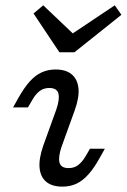

<svg xmlns="http://www.w3.org/2000/svg" viewBox="-20 -686 475 719"><path d="M210.5 -136.3Q197.6 -98.4 202.8 -77.4Q208.1 -56.5 237.1 -56.5Q258.1 -56.5 273 -68.1Q287.9 -79.8 300 -100L316.9 -129H372.6L353.2 -94.4Q332.3 -56.5 310.9 -32.7Q289.5 -8.9 266.1 2Q242.7 12.9 213.7 12.9Q175 12.9 153.2 -5.2Q131.5 -23.4 128.2 -57.3Q125 -91.1 141.9 -140.3L191.1 -276.6Q204 -314.5 198.8 -335.5Q193.5 -356.5 164.5 -356.5Q143.5 -356.5 128.6 -345.2Q113.7 -333.9 101.6 -312.9L84.7 -283.9H29L48.4 -318.5Q70.2 -357.3 91.1 -380.6Q112.1 -404 135.9 -414.9Q159.7 -425.8 187.9 -425.8Q226.6 -425.8 248.4 -407.7Q270.2 -389.5 273.8 -355.6Q277.4 -321.8 259.7 -272.6ZM409.7 -666.1 434.7 -630.6 258.9 -490.3H202.4L105.6 -635.5L141.9 -666.1L273.4 -541.1L214.5 -535.5Z"/></svg>

Font: Playfair 5pt SemiExpanded Light
Style: Italic
Weight: 300
Width: 6
Italic angle: -15.6°
Designer: Claus Eggers Sørensen
Foundry: Claus Eggers Sørensen
Version: Version 2.203